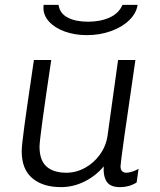

<svg xmlns="http://www.w3.org/2000/svg" viewBox="-20 -757 657 787"><path d="M142 -156Q142 -100 170.5 -74.5Q199 -49 252 -49Q292 -49 328.5 -69Q365 -89 390 -124Q415 -159 421 -202L464 -511H535Q474 -97 474 -75Q474 -62 480.5 -55.5Q487 -49 497 -49Q508 -49 522 -53.5Q536 -58 548 -65L540 -9Q510 10 471 10Q433 10 418 -11.5Q403 -33 405 -75Q374 -37 327.5 -13.5Q281 10 230 10Q156 10 112.5 -26.5Q69 -63 69 -137Q69 -160 80 -241Q91 -322 106 -422Q122 -532 119 -511H190Q142 -190 142 -156ZM158 -725Q158 -733 159 -737H220Q225 -702 257.5 -685Q290 -668 341 -668Q391 -668 429 -685Q467 -702 482 -737H544Q539 -703 510 -674.5Q481 -646 435 -629.5Q389 -613 336 -613Q286 -613 245 -628Q204 -643 181 -668.5Q158 -694 158 -725Z"/></svg>

Font: Chivo Light Italic
Style: Regular
Weight: 300
Italic angle: -8.05°
Designer: Hector Gatti
Foundry: Omnibus-Type
Version: Version 1.007